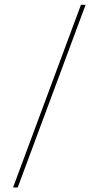

<svg xmlns="http://www.w3.org/2000/svg" viewBox="-20 -688 423 823"><path d="M36 115.5 327 -667.5H347L56 115.5Z"/></svg>

Font: Anek Tamil Thin
Style: Regular
Weight: 250
Designer: Aadarsh Rajan (Tamil), Yesha Goshar (Latin)
Foundry: Ek Type
Version: Version 1.003